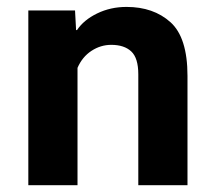

<svg xmlns="http://www.w3.org/2000/svg" viewBox="-20 -546 631 566"><path d="M63.5 0H208.5V-345.9Q222.4 -378.2 249.5 -396Q276.6 -413.8 307.9 -413.8Q346.2 -413.8 366.9 -394.4Q387.7 -375 387.7 -326.9V0H532.7V-322.3Q532.7 -435.5 482.5 -480.6Q432.4 -525.6 353 -525.6Q305.7 -525.6 266.2 -506.3Q226.8 -487.1 207 -457.3H204.3L201.2 -515.1H63.5Z"/></svg>

Font: Roboto Flex
Style: Regular
Weight: 400
Designer: Berlow after Robertson
Foundry: Google
Version: Version 3.200;gftools[0.9.32]